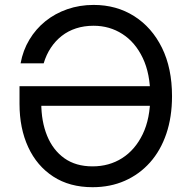

<svg xmlns="http://www.w3.org/2000/svg" viewBox="-20 -758 783 788"><path d="M359.9 10.3Q265.6 10.3 198.5 -33.4Q131.3 -77.1 95.7 -154.3Q60.1 -231.4 60.1 -331.5V-404.3H617.2V-323.7H122.1L149.4 -335Q149.4 -259.8 173.3 -200.9Q197.3 -142.1 244.1 -108.6Q291 -75.2 359.9 -75.2Q428.2 -75.2 481.4 -109.1Q534.7 -143.1 565.7 -207.3Q596.7 -271.5 596.7 -363.3Q596.7 -455.6 565.9 -520Q535.2 -584.5 482.4 -618.4Q429.7 -652.3 364.3 -652.3Q325.2 -652.3 292.2 -641.6Q259.3 -630.9 233.4 -610.6Q207.5 -590.3 188.7 -562Q169.9 -533.7 159.2 -498H64.5Q74.2 -551.3 100.6 -595.2Q127 -639.2 166.3 -670.9Q205.6 -702.6 256.1 -720.2Q306.6 -737.8 364.3 -737.8Q458 -737.8 530.8 -691.7Q603.5 -645.5 644.8 -561.8Q686 -478 686 -363.3Q686 -277.8 662.6 -209Q639.2 -140.1 595.7 -91.3Q552.2 -42.5 492.4 -16.1Q432.6 10.3 359.9 10.3Z"/></svg>

Font: Inter 17pt
Style: Regular
Weight: 400
Version: Version 4.001;git-66647c0bb